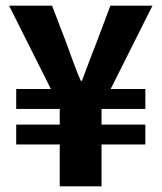

<svg xmlns="http://www.w3.org/2000/svg" viewBox="-20 -655 568 675"><path d="M190 0V-147H37V-217H190V-272H37V-342H159L12 -635H163L214 -502Q226 -469 238 -436Q250 -403 264 -371H268Q281 -404 293 -437Q305 -470 318 -502L368 -635H516L369 -342H491V-272H337V-217H491V-147H337V0Z"/></svg>

Font: TypoPRO Source Sans Pro
Style: Bold
Weight: 700
Designer: Paul D. Hunt
Foundry: Adobe Systems Incorporated
Version: Version 2.020;PS 2.000;hotconv 1.0.86;makeotf.lib2.5.63406